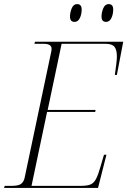

<svg xmlns="http://www.w3.org/2000/svg" viewBox="-33 -918 622 938"><path d="M-13 0 -10 -10H23Q56 -10 69 -19Q82 -28 87 -48L217 -664Q219 -672 219 -680Q219 -704 180 -704H135L138 -714H569L538 -552H528Q532 -580 535 -603.5Q538 -627 538 -643Q538 -675 526 -689.5Q514 -704 483 -704H268L200 -381H434L432 -371H197L121 -10H362Q393 -10 409.5 -17Q426 -24 436.5 -44.5Q447 -65 458 -104L475 -162H487L446 0ZM485 -811Q475 -811 469 -817Q463 -823 463 -838Q463 -857 471.5 -877.5Q480 -898 498 -898Q508 -898 514 -892Q520 -886 520 -871Q520 -848 511 -829.5Q502 -811 485 -811ZM331 -811Q321 -811 315 -817Q309 -823 309 -838Q309 -857 317.5 -877.5Q326 -898 344 -898Q366 -898 366 -871Q366 -848 357 -829.5Q348 -811 331 -811Z"/></svg>

Font: Noto Serif Display SemiCondensed ExtraLight
Style: Italic
Weight: 200
Width: 4
Italic angle: -12°
Designer: Monotype Design Team
Foundry: Monotype Imaging Inc.
Version: Version 2.009